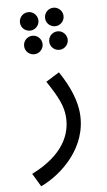

<svg xmlns="http://www.w3.org/2000/svg" viewBox="-125 -723 557 1001"><g transform="rotate(-10 153.5 -223.0)"><path d="M97 -579C123 -579 145 -601 145 -627C145 -654 123 -676 97 -676C69 -676 48 -654 48 -627C48 -601 69 -579 97 -579ZM230 -579C256 -579 278 -601 278 -627C278 -654 256 -676 230 -676C202 -676 181 -654 181 -627C181 -601 202 -579 230 -579ZM97 -454C123 -454 145 -476 145 -502C145 -529 123 -551 97 -551C69 -551 48 -529 48 -502C48 -476 69 -454 97 -454ZM230 -454C256 -454 278 -476 278 -502C278 -529 256 -551 230 -551C202 -551 181 -529 181 -502C181 -476 202 -454 230 -454ZM9 230C123 188 274 70 274 -111C274 -172 253 -250 203 -339L130 -302C181 -209 199 -161 199 -106C199 -15 148 90 -26 158Z"/></g></svg>

Font: Noto Sans Arabic UI SmCn
Style: Regular
Weight: 400
Width: 4
Designer: Monotype Design Team, Nadine Chahine and Nizar Qandah
Foundry: Monotype Imaging Inc.
Version: Version 2.010